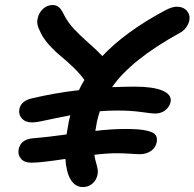

<svg xmlns="http://www.w3.org/2000/svg" viewBox="-20 -737 783 773"><path d="M106 -82Q78.1 -82 64.5 -97.9Q50.8 -113.8 55.2 -136.2Q63.5 -176.3 112.8 -180.2Q167.5 -184.6 248 -195.8Q256.8 -246.1 257.8 -252Q258.3 -256.3 263.2 -272.9Q236.3 -268.1 200.4 -260.3Q164.6 -252.4 143.1 -248.3Q121.6 -244.1 108.9 -244.1Q82.5 -244.1 68.1 -260Q53.7 -275.9 58.1 -298.8Q65.9 -332.5 111.8 -341.8Q200.7 -362.8 297.9 -374Q303.2 -387.2 319.8 -415Q302.7 -439.5 275.6 -465.6Q248.5 -491.7 225.6 -510.3Q202.6 -528.8 179.2 -554.4Q155.8 -580.1 144 -605Q133.8 -624.5 131.1 -637.7Q128.4 -650.9 131.8 -663.1Q136.2 -685.5 153.1 -701.2Q169.9 -716.8 191.9 -716.8Q206.5 -716.8 216.8 -708.3Q227.1 -699.7 236.8 -679.2Q251.5 -648.9 277.1 -621.3Q302.7 -593.8 338.4 -562.5Q374 -531.2 392.1 -511.2Q483.4 -608.4 642.1 -693.8Q672.4 -710 690.9 -710Q718.3 -710 732.4 -693.4Q746.6 -676.8 742.2 -653.8Q738.3 -638.2 728 -624.8Q717.8 -611.3 703.1 -604Q507.3 -496.1 431.2 -386.2Q490.7 -388.2 522 -388.2Q596.2 -388.2 634 -372.3Q671.9 -356.4 667 -327.1Q663.1 -307.6 646 -293.7Q628.9 -279.8 604 -279.8Q592.8 -279.8 549.8 -285.9Q506.8 -292 452.1 -292Q415 -292 381.8 -289.1Q375 -268.6 370.1 -246.1Q369.1 -238.3 366.5 -224.6Q363.8 -210.9 363.8 -210Q429.2 -217.8 486.8 -217.8Q540.5 -217.8 569.3 -211.4Q598.1 -205.1 606.2 -193.8Q614.3 -182.6 610.8 -164.1Q606.4 -141.6 587.4 -128.9Q568.4 -116.2 543 -116.2Q530.8 -116.2 502.9 -118.2Q475.1 -120.1 450.2 -120.1Q412.1 -120.1 359.9 -113.8Q361.8 -98.1 368.9 -74Q376 -49.8 373 -35.2Q368.2 -11.2 351.8 2.4Q335.4 16.1 314 16.1Q283.2 16.1 265.1 -12.9Q247.1 -42 243.2 -97.2Q144.5 -82 106 -82Z"/></svg>

Font: Shantell Sans Normal
Style: Italic
Weight: 500
Italic angle: -11.31°
Designer: Stephen Nixon, Anya Danilova, Shantell Martin
Foundry: Arrow Type
Version: Version 1.006;[559af2be0]